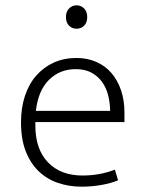

<svg xmlns="http://www.w3.org/2000/svg" viewBox="-20 -694 544 722"><path d="M448 -235H113V-221Q113 -133 160.5 -83.5Q208 -34 290 -34Q355 -34 412 -56L424 -16Q398 -5 361.5 1.5Q325 8 287 8Q240 8 198.5 -6Q157 -20 126 -49.5Q95 -79 77 -124.5Q59 -170 59 -234Q59 -289 74 -334Q89 -379 117 -410.5Q145 -442 183 -459Q221 -476 268 -476Q308 -476 341.5 -461.5Q375 -447 398.5 -420Q422 -393 435 -355Q448 -317 448 -271ZM394 -277Q394 -306 387 -334.5Q380 -363 364.5 -385Q349 -407 324.5 -420.5Q300 -434 265 -434Q204 -434 163.5 -393Q123 -352 115 -277ZM228 -630Q228 -650 239.5 -662Q251 -674 268 -674Q285 -674 296.5 -662Q308 -650 308 -630Q308 -609 296.5 -597.5Q285 -586 268 -586Q251 -586 239.5 -597.5Q228 -609 228 -630Z"/></svg>

Font: Mukta Vaani ExtraLight
Style: Regular
Weight: 275
Designer: Noopur Datye, Girish Dalvi, Yashodeep Gholap, Pallavi Karambelkar
Foundry: Ek Type
Version: Version 2.538;PS 1.000;hotconv 16.6.51;makeotf.lib2.5.65220;